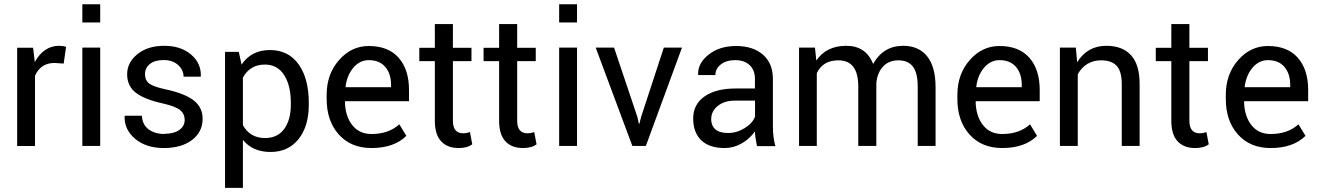

<svg xmlns="http://www.w3.org/2000/svg" viewBox="-20 -706 6384 929"><path d="M149.4 0.5H63V-475.1H140.1L148.4 -405.8Q191.9 -484.4 266.6 -484.4Q284.2 -484.4 299.8 -479.5L288.1 -398.4L243.7 -401.4Q176.8 -401.4 149.4 -339.4Z M464.8 -475.6V0H378.4V-475.6ZM464.8 -685.5V-597.2H378.4V-685.5Z M769.5 -205.1Q679.7 -224.6 637.5 -257.1Q595.2 -289.6 595.2 -346.7Q595.2 -403.8 645 -444.1Q694.8 -484.4 774.9 -484.4Q855 -484.4 904.5 -442.1Q954.1 -399.9 951.7 -337.4L950.7 -335H868.2Q868.2 -367.7 841.6 -391.6Q814.9 -415.5 771.7 -415.5Q728.5 -415.5 705.1 -396.2Q681.6 -377 681.6 -347.2Q681.6 -317.4 702.1 -301.8Q722.7 -286.1 782.7 -273.4Q874.5 -253.4 917.5 -220Q960.4 -186.5 960.4 -131.3Q960.4 -67.9 909.4 -28.8Q858.4 10.3 772.5 10.3Q686.5 10.3 633.5 -34.7Q580.6 -79.6 583 -143.6L584 -146H666.5Q668.9 -102.1 699.5 -79.8Q730 -57.6 775.9 -57.6L774.9 -58.6Q820.8 -58.6 847.2 -76.9Q873.5 -95.2 873.5 -125.5Q873.5 -155.8 851.1 -173.6Q828.6 -191.4 769.5 -205.1Z M1474.1 -208.5V-199.2Q1474.1 -95.2 1424.6 -33Q1375 29.3 1288.6 29.3Q1202.1 29.3 1155.3 -29.3V203.1H1068.8V-455.1H1135.3L1148.9 -393.6Q1196.3 -463.9 1285.9 -463.9Q1375.5 -463.9 1424.8 -394.8Q1474.1 -325.7 1474.1 -208.5ZM1387.2 -199.2V-208.5Q1387.2 -292.5 1354.7 -343Q1322.3 -393.6 1261.7 -393.6Q1189.9 -393.6 1155.3 -330.6V-100.6Q1189.5 -38.1 1262.7 -38.1Q1322.8 -38.1 1355 -82Q1387.2 -126 1387.2 -199.2Z M1872.1 -295.4Q1872.1 -349.1 1844.2 -382.1Q1816.4 -415 1764.2 -415Q1721.2 -415 1690.2 -378.9Q1659.2 -342.8 1651.9 -286.6L1652.8 -284.2H1872.1ZM1777.3 10.3Q1678.2 10.3 1619.4 -55.2Q1560.5 -120.6 1560.5 -227.5V-247.1Q1560.5 -347.2 1620.4 -415.3Q1680.2 -483.4 1764.2 -483.4Q1858.9 -483.4 1908.9 -426.5Q1959 -369.6 1959 -270.5V-216.3H1650.4L1648.9 -214.4Q1650.4 -144 1684.3 -100.8Q1718.3 -57.6 1777.3 -57.6Q1860.4 -57.6 1912.1 -104.5L1946.3 -48.3H1945.8Q1886.2 10.3 1777.3 10.3Z M2084 -589.4H2171.4V-474.6H2261.2V-410.2H2171.4V-121.6Q2171.4 -61 2221.7 -61Q2237.3 -61 2253.9 -66.9L2265.1 -7.8Q2241.7 10.3 2199.2 10.3Q2144.5 10.3 2114.3 -22.5Q2084 -55.2 2084 -121.6V-410.2H2008.8V-474.6H2084Z M2395 -589.4H2482.4V-474.6H2572.3V-410.2H2482.4V-121.6Q2482.4 -61 2532.7 -61Q2548.3 -61 2564.9 -66.9L2576.2 -7.8Q2552.7 10.3 2510.3 10.3Q2455.6 10.3 2425.3 -22.5Q2395 -55.2 2395 -121.6V-410.2H2319.8V-474.6H2395Z M2772 -475.6V0H2685.5V-475.6ZM2772 -685.5V-597.2H2685.5V-685.5Z M2951.2 -475.6 3064 -140.1 3071.3 -106.9H3073.7L3082 -140.1L3191.9 -475.6H3279.8L3105 0H3039.6L2862.3 -475.6Z M3486.3 10.3Q3412.1 10.3 3373 -27.3Q3334 -64.9 3334 -132.8Q3334 -200.7 3388.7 -239.3Q3443.4 -277.8 3539.1 -277.8H3632.8V-324.7Q3632.8 -366.7 3607.2 -390.9Q3581.5 -415 3537.8 -415Q3494.1 -415 3467.8 -394.3Q3441.4 -373.5 3441.4 -342.8H3358.9L3357.9 -345.2Q3355.5 -398.9 3408 -441.2Q3460.4 -483.4 3541.7 -483.4Q3623 -483.4 3671.4 -441.7Q3719.7 -399.9 3719.7 -323.7V-94.7Q3719.7 -39.6 3731.9 1H3642.6Q3633.3 -44.4 3632.8 -70.3Q3607.4 -34.2 3568.6 -12Q3529.8 10.3 3486.3 10.3ZM3421.4 -130.9H3420.9Q3420.9 -98.6 3440.9 -80.6Q3460.9 -62.5 3502.9 -62.5Q3544.9 -62.5 3583.3 -86.2Q3621.6 -109.9 3633.3 -141.6V-219.2H3536.6Q3484.9 -219.2 3453.1 -193.6Q3421.4 -168 3421.4 -130.9Z M3932.1 0H3846.2V-475.6H3923.3L3929.7 -413.1Q3978.5 -484.4 4074.5 -484.4Q4170.4 -484.4 4204.6 -396.5Q4253.9 -484.4 4350.1 -484.4Q4424.8 -484.4 4465.8 -433.8Q4506.8 -383.3 4506.8 -284.2V0H4420.4V-285.2Q4420.4 -354 4397 -384Q4373.5 -414.1 4326.9 -414.1Q4280.3 -414.1 4252.7 -384Q4225.1 -354 4220.2 -305.7V0H4132.8V-285.2Q4132.8 -351.6 4108.6 -382.8Q4084.5 -414.1 4036.6 -414.1Q3961.4 -414.1 3932.1 -352.1Z M4923.8 -295.4Q4923.8 -349.1 4896 -382.1Q4868.2 -415 4815.9 -415Q4772.9 -415 4741.9 -378.9Q4710.9 -342.8 4703.6 -286.6L4704.6 -284.2H4923.8ZM4829.1 10.3Q4730 10.3 4671.1 -55.2Q4612.3 -120.6 4612.3 -227.5V-247.1Q4612.3 -347.2 4672.1 -415.3Q4731.9 -483.4 4815.9 -483.4Q4910.6 -483.4 4960.7 -426.5Q5010.7 -369.6 5010.7 -270.5V-216.3H4702.1L4700.7 -214.4Q4702.1 -144 4736.1 -100.8Q4770 -57.6 4829.1 -57.6Q4912.1 -57.6 4963.9 -104.5L4998 -48.3H4997.6Q4938 10.3 4829.1 10.3Z M5108.4 -475.6H5185.5L5191.9 -404.8Q5241.2 -484.4 5333 -484.4Q5411.1 -484.4 5452.6 -438.7Q5494.1 -393.1 5494.1 -300.3V0H5407.7V-298.3Q5407.7 -360.4 5383.3 -387.2Q5358.9 -414.1 5307.1 -414.1Q5270 -414.1 5241.2 -396.5Q5212.4 -378.9 5194.8 -346.7V0H5108.4Z M5647.5 -589.4H5734.9V-474.6H5824.7V-410.2H5734.9V-121.6Q5734.9 -61 5785.2 -61Q5800.8 -61 5817.4 -66.9L5828.6 -7.8Q5805.2 10.3 5762.7 10.3Q5708 10.3 5677.7 -22.5Q5647.5 -55.2 5647.5 -121.6V-410.2H5572.3V-474.6H5647.5Z M6222.7 -295.4Q6222.7 -349.1 6194.8 -382.1Q6167 -415 6114.7 -415Q6071.8 -415 6040.8 -378.9Q6009.8 -342.8 6002.4 -286.6L6003.4 -284.2H6222.7ZM6127.9 10.3Q6028.8 10.3 5970 -55.2Q5911.1 -120.6 5911.1 -227.5V-247.1Q5911.1 -347.2 5970.9 -415.3Q6030.8 -483.4 6114.7 -483.4Q6209.5 -483.4 6259.5 -426.5Q6309.6 -369.6 6309.6 -270.5V-216.3H6001L5999.5 -214.4Q6001 -144 6034.9 -100.8Q6068.8 -57.6 6127.9 -57.6Q6210.9 -57.6 6262.7 -104.5L6296.9 -48.3H6296.4Q6236.8 10.3 6127.9 10.3Z"/></svg>

Font: Yantramanav
Style: Regular
Weight: 400
Version: Version 1.000;PS 1.0;hotconv 1.0.72;makeotf.lib2.5.5900; ttf